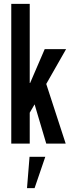

<svg xmlns="http://www.w3.org/2000/svg" viewBox="-20 -739 373 988"><path d="M38 -719H133V-312H135L210 -486H320L218 -307L318 0H218L158 -202L133 -159V0H38ZM132 68H213L158 229H119Z"/></svg>

Font: Osterbar
Style: Regular
Weight: 500
Width: 3
Designer: Peter Wiegel, Basierend auf Erbar schmal-halbfette Grotesk v. Jacob Erbar
Foundry: Peter Wiegel
Version: Version 1.0